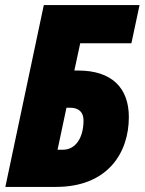

<svg xmlns="http://www.w3.org/2000/svg" viewBox="-20 -734 568 754"><path d="M1 0H200C403 0 486 -134 486 -274C486 -389 419 -457 287 -457H272L295 -564H496L528 -714H152ZM206 -146 241 -311H255C289 -311 308 -294 308 -261C308 -193 277 -146 227 -146Z"/></svg>

Font: Noto Sans Condensed Black
Style: Italic
Weight: 900
Width: 3
Italic angle: -12°
Designer: Monotype Design Team
Foundry: Monotype Imaging Inc.
Version: Version 2.013